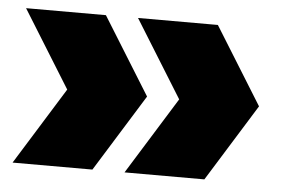

<svg xmlns="http://www.w3.org/2000/svg" viewBox="-39 -558 811 545"><g transform="rotate(5 366.0 -285.0)"><path d="M14.5 -65 151 -285 14.5 -505H242L378.5 -285L242 -65ZM333.5 -65 470 -285 333.5 -505H561L697.5 -285L561 -65Z"/></g></svg>

Font: Encode Sans Semi Expanded Black
Style: Regular
Weight: 900
Width: 6
Designer: Multiple Designers
Foundry: Impallari Type
Version: Version 2.000